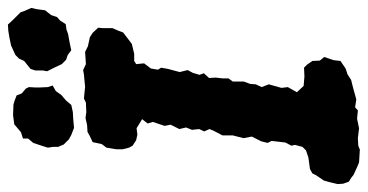

<svg xmlns="http://www.w3.org/2000/svg" viewBox="-269 -670 929 485"><g transform="rotate(-90 195.5 -427.5)"><path d="M60 17 28 15 18 11 -4 1 -10 -4 -21 -11 -26 -25 -27 -39 -22 -60 -18 -74 -5 -93 0 -103 11 -109 40 -113 58 -119 67 -128 72 -147 70 -156 78 -171 82 -206 77 -216 81 -232 93 -256 89 -277 96 -304V-330L108 -353L112 -363L106 -376L112 -389L110 -407L116 -422L112 -439L123 -461L120 -476L124 -488L130 -506L126 -519L137 -533L114 -547L98 -545L84 -548L70 -557L65 -566L61 -582V-599L65 -623L74 -635L79 -658L94 -665L105 -671L122 -672L140 -676L155 -674L179 -675L189 -680L210 -678L218 -677L250 -680L261 -682L276 -675L307 -677L321 -670L344 -665L355 -658L368 -644L367 -633V-608L360 -592L356 -581L339 -568L327 -559L302 -553H284L276 -548L278 -528L265 -511L262 -493L267 -485L264 -468L256 -438L261 -418L254 -405L249 -388L253 -377L241 -364L242 -347L240 -330V-315L232 -304V-276L226 -260L225 -246L218 -231L225 -213L216 -181L218 -165L205 -142L221 -125L245 -123L267 -124L275 -116L284 -103L285 -84L294 -73L286 -49L284 -32L265 -19L250 -14L236 -5L216 0L187 8L167 5L159 12L138 10L114 15L89 12L70 13ZM311 -712 299 -721 287 -725 276 -736 267 -755 258 -773 260 -784V-803L264 -815L284 -831L290 -844L299 -853L323 -864L342 -868L360 -871L376 -872L388 -859L397 -850L407 -840L410 -831L418 -813L415 -800L412 -778L400 -763L395 -748L386 -740L377 -726L363 -724L352 -720L330 -716ZM115 -705 97 -712 86 -718 73 -731 67 -745V-758L65 -771L69 -784L77 -808L88 -821V-834L104 -839L124 -856L147 -859L174 -858L184 -855L197 -850L202 -837L214 -827L218 -819L217 -802V-793L218 -771L222 -759L208 -751L198 -737L184 -725L173 -712L155 -708L137 -707Z"/></g></svg>

Font: Winky Rough SemiBold
Style: Italic
Weight: 600
Italic angle: -8.97852°
Designer: Simon Atzbach
Foundry: typofactur
Version: Version 1.206; ttfautohint (v1.8.4.7-5d5b)